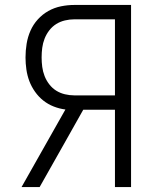

<svg xmlns="http://www.w3.org/2000/svg" viewBox="-20 -755 640 775"><path d="M67 0 244 -313Q220 -316 197 -325Q174 -334 155 -349Q136 -364 121.5 -384.5Q107 -405 98.5 -427.5Q90 -450 86.5 -474.5Q83 -499 83 -523Q83 -551 87.5 -578.5Q92 -606 103 -631Q114 -656 132.5 -676.5Q151 -697 175 -710.5Q199 -724 226 -729.5Q253 -735 280 -735H509V0H444V-312H316L240 -177L140 0ZM444 -370V-677H280Q261 -677 242 -672.5Q223 -668 207 -658Q191 -648 179 -632.5Q167 -617 160 -599Q153 -581 150.5 -562Q148 -543 148 -523Q148 -504 150.5 -485Q153 -466 160 -448Q167 -430 179 -414.5Q191 -399 207 -389Q223 -379 242 -374.5Q261 -370 280 -370Z"/></svg>

Font: Iosevka Aile Light
Style: Regular
Weight: 300
Designer: Belleve Invis
Foundry: Belleve Invis
Version: Version 27.3.5; ttfautohint (v1.8.4)